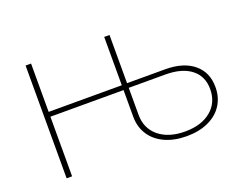

<svg xmlns="http://www.w3.org/2000/svg" viewBox="-111 -905 1399 1120"><g transform="rotate(-20 588.0 -345.5)"><path d="M620 -205V-370H166V0H132V-700H166V-400H620V-700H653V-401H890Q1002 -401 1066 -348.5Q1130 -296 1130 -204Q1130 -140 1099 -92Q1068 -44 1010.5 -17.5Q953 9 876 9Q799 9 741 -17.5Q683 -44 651.5 -92.5Q620 -141 620 -205ZM1097 -203Q1097 -283 1040 -327.5Q983 -372 880 -372H653V-205Q653 -120 713.5 -70Q774 -20 876 -20Q977 -20 1037 -69.5Q1097 -119 1097 -203Z"/></g></svg>

Font: Montserrat Alternates ExLight
Style: Regular
Weight: 275
Designer: Julieta Ulanovsky
Foundry: Julieta Ulanovsky
Version: Version 7.200